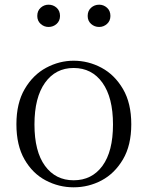

<svg xmlns="http://www.w3.org/2000/svg" viewBox="-20 -785 630 819"><path d="M294 14Q231 14 175 -15.5Q119 -45 84.5 -105Q50 -165 50 -255Q50 -345 85.5 -405.5Q121 -466 177 -496Q233 -526 294 -526Q357 -526 413 -496Q469 -466 504.5 -405.5Q540 -345 540 -255Q540 -165 504.5 -105Q469 -45 413.5 -15.5Q358 14 294 14ZM294 -16Q372 -16 417 -77.5Q462 -139 462 -254Q462 -369 417 -432Q372 -495 294 -495Q217 -495 172 -432Q127 -369 127 -254Q127 -139 172 -77.5Q217 -16 294 -16ZM187 -670Q168 -670 153.5 -683Q139 -696 139 -717Q139 -739 153.5 -752Q168 -765 187 -765Q207 -765 221.5 -752Q236 -739 236 -717Q236 -696 221.5 -683Q207 -670 187 -670ZM403 -670Q383 -670 368.5 -683Q354 -696 354 -717Q354 -739 368.5 -752Q383 -765 403 -765Q422 -765 436.5 -752Q451 -739 451 -717Q451 -696 436.5 -683Q422 -670 403 -670Z"/></svg>

Font: Noto Serif SC ExtraLight Light
Style: Regular
Weight: 300
Version: Version 2.002-H1;hotconv 1.1.0;makeotfexe 2.6.0